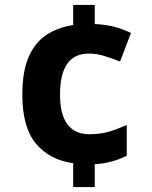

<svg xmlns="http://www.w3.org/2000/svg" viewBox="-20 -744 612 774"><path d="M362 -647Q409 -645 444.5 -635Q480 -625 508 -611L464 -496Q429 -510 398.5 -519Q368 -528 338 -528Q222 -528 222 -363Q222 -281 252.5 -242Q283 -203 338 -203Q385 -203 418.5 -213Q452 -223 491 -240V-116Q460 -101 428.5 -92.5Q397 -84 362 -82V10H275V-86Q178 -100 124 -166Q70 -232 70 -362Q70 -456 95.5 -514.5Q121 -573 167.5 -603.5Q214 -634 275 -643V-724H362Z"/></svg>

Font: Noto Sans Ethiopic
Style: Bold
Weight: 700
Designer: Monotype Design Team
Foundry: Monotype Imaging Inc.
Version: Version 2.102; ttfautohint (v1.8.4.7-5d5b)